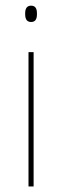

<svg xmlns="http://www.w3.org/2000/svg" viewBox="-20 -674 224 694"><path d="M83 0V-485.5H101.5V0ZM92.5 -594.5Q82 -594.5 76.5 -601.2Q71 -608 71 -622V-626.5Q71 -640 76.5 -646.8Q82 -653.5 92.5 -653.5Q103 -653.5 108.2 -646.8Q113.5 -640 113.5 -626.5V-622Q113.5 -608 108.2 -601.2Q103 -594.5 92.5 -594.5Z"/></svg>

Font: Anek Tamil Thin
Style: Regular
Weight: 250
Designer: Aadarsh Rajan (Tamil), Yesha Goshar (Latin)
Foundry: Ek Type
Version: Version 1.003